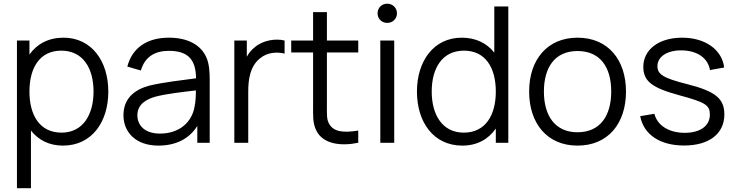

<svg xmlns="http://www.w3.org/2000/svg" viewBox="-20 -754 3886 1014"><path d="M69.5 240H143.5V-64.5C182.5 -15 239 15 312.5 15C464 15 552 -108.5 552 -270.5C552 -431.5 463.5 -555 315.5 -555C235.5 -555 175 -521.5 135.5 -466V-540H69.5ZM305 -53.5C190 -53.5 135.5 -145.5 135.5 -270.5C135.5 -397.5 191 -486.5 303.5 -486.5C419.5 -486.5 474 -392.5 474 -270.5C474 -147.5 417.5 -53.5 305 -53.5Z M816.5 15C908.5 15 980 -21 1022 -89V0H1087.5V-335.5C1087.5 -375.5 1084.5 -415.5 1071.5 -447C1043 -517 971 -555 872.5 -555C753.5 -555 677.5 -499 652.5 -402.5L724 -381.5C744.5 -453.5 797.5 -485.5 871.5 -485.5C974.5 -485.5 1014 -438.5 1015.5 -340.5C943.5 -331 842.5 -319.5 769.5 -302C689 -280.5 632 -233.5 632 -145C632 -59 694 15 816.5 15ZM825 -48.5C738 -48.5 705.5 -98 705.5 -145C705.5 -203.5 753 -229.5 799 -243C858.5 -259 943.5 -268 1014.5 -276.5C1014.5 -252 1013.5 -217 1007.5 -190.5C993.5 -109 928 -48.5 825 -48.5Z M1217.5 0H1291V-269.5C1291 -334 1300 -404 1354 -446.5C1393 -478.5 1443 -480.5 1483 -471V-540C1435.5 -552 1368 -541.5 1325.5 -504.5C1309.5 -492.5 1295 -475 1283.5 -454.5V-540H1217.5Z M1872 0V-64.5C1794.5 -52 1741.5 -56.5 1717.5 -101.5C1704.5 -124.5 1706.5 -153 1706.5 -198.5V-477H1872V-540H1706.5V-690H1633.5V-540H1518V-477H1633.5V-195.5C1633.5 -142.5 1631 -104 1650.5 -64.5C1686 7.5 1780.5 19 1872 0Z M2025 -633C2054 -633 2076.5 -655 2076.5 -683.5C2076.5 -712.5 2054 -734.5 2025 -734.5C1996 -734.5 1974 -712.5 1974 -683.5C1974 -655 1996 -633 2025 -633ZM1988.5 0H2062V-540H1988.5Z M2421.5 15C2500 15 2559.5 -19 2598.5 -75V0H2664.5V-720H2590.5V-476C2551.5 -525.5 2493.5 -555 2418.5 -555C2270.5 -555 2182 -431.5 2182 -270.5C2182 -108.5 2270 15 2421.5 15ZM2429 -53.5C2316.5 -53.5 2260 -147.5 2260 -270.5C2260 -392.5 2314.5 -486.5 2430.5 -486.5C2543 -486.5 2598.5 -397.5 2598.5 -270.5C2598.5 -145.5 2544 -53.5 2429 -53.5Z M3030 15C3190 15 3286 -100.5 3286 -270.5C3286 -437.5 3192 -555 3030 -555C2872 -555 2774.5 -440.5 2774.5 -270.5C2774.5 -103 2869 15 3030 15ZM3030 -55.5C2913 -55.5 2852.5 -140.5 2852.5 -270.5C2852.5 -396.5 2909 -484.5 3030 -484.5C3149 -484.5 3208 -400.5 3208 -270.5C3208 -143 3150 -55.5 3030 -55.5Z M3592.5 14.5C3725 14.5 3805.5 -47.5 3805.5 -149.5C3805.5 -233 3759 -271.5 3610 -309.5C3482.5 -341.5 3452 -361.5 3452 -404.5C3452 -455.5 3505 -489.5 3581.5 -488C3662.5 -486.5 3719 -447.5 3729.5 -384L3804.5 -397.5C3793.5 -491.5 3704.5 -555 3582.5 -555C3460.5 -555 3377.5 -493 3377.5 -401C3377.5 -325.5 3422.5 -290 3569 -250.5C3706 -213.5 3729 -198.5 3729 -148.5C3729 -89.5 3678.5 -52.5 3596.5 -52.5C3512.5 -52.5 3451.5 -91.5 3436 -153L3361 -140.5C3379.5 -43 3466 14.5 3592.5 14.5Z"/></svg>

Font: Hauora
Style: Regular
Weight: 400
Designer: Mikhail Sharanda
Foundry: WCYS & Co.
Version: Version 1.010